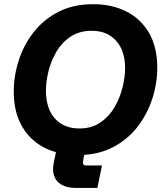

<svg xmlns="http://www.w3.org/2000/svg" viewBox="-20 -736 788 927"><path d="M348.6 171.4Q285.2 171.4 256.6 139.2Q228 106.9 239.7 49.3L257.3 -36.1H397L381.8 36.1Q378.9 51.8 382.3 57.4Q385.7 63 400.4 63H472.2L450.2 171.4ZM355.5 12.7Q289.6 12.7 233.2 -6.6Q176.8 -25.9 135 -64.5Q93.3 -103 69.8 -160.4Q46.4 -217.8 46.4 -294.4Q46.4 -369.1 70.3 -443.8Q94.2 -518.6 142.1 -580.1Q189.9 -641.6 262 -678.7Q334 -715.8 430.2 -715.8Q518.6 -715.8 588.4 -681.4Q658.2 -647 698.7 -578.4Q739.3 -509.8 739.3 -408.7Q739.3 -334 715.3 -259.5Q691.4 -185.1 643.8 -123.5Q596.2 -62 524.2 -24.7Q452.1 12.7 355.5 12.7ZM362.8 -115.7Q422.9 -115.7 465.1 -144.8Q507.3 -173.8 533.4 -219.2Q559.6 -264.6 571.8 -314.7Q584 -364.7 584 -406.7Q584 -490.2 541 -538.8Q498 -587.4 422.9 -587.4Q362.8 -587.4 320.3 -558.8Q277.8 -530.3 251.7 -485.1Q225.6 -439.9 213.6 -390.1Q201.7 -340.3 201.7 -298.3Q201.7 -241.7 220.9 -200.7Q240.2 -159.7 276.6 -137.7Q313 -115.7 362.8 -115.7Z"/></svg>

Font: Schibsted Grotesk
Style: Bold Italic
Weight: 700
Italic angle: -12°
Designer: Bakken & Baeck AS, Henrik Kongsvoll
Foundry: Schibsted ASA
Version: Version 1.100;gftools[0.9.25]